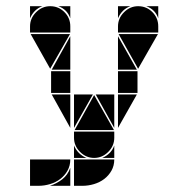

<svg xmlns="http://www.w3.org/2000/svg" viewBox="-20 -512 608 620"><path d="M142 -492Q169 -492 188 -473Q207 -454 207 -427V-407H77V-427Q77 -453 96.5 -472.5Q116 -492 142 -492ZM426 -492Q453 -492 472 -473Q491 -454 491 -427V-407H361V-427Q361 -453 380.5 -472.5Q400 -492 426 -492ZM219 3H349Q349 23 340 39Q331 55 316.5 66Q302 77 283.5 82.5Q265 88 247 88H219ZM77 3H207Q207 23 198 39Q189 55 174.5 66Q160 77 141.5 82.5Q123 88 105 88H77ZM284 -2Q258 -2 238.5 -21.5Q219 -41 219 -67V-87H349V-67Q349 -41 329.5 -21.5Q310 -2 284 -2ZM221 -92 284 -205 348 -92ZM206 -402 142 -290 79 -402ZM490 -402 426 -290 363 -402ZM424 -212H361V-282H424ZM207 -212H145V-282H207ZM361 -287V-395L422 -287ZM361 -207H422L361 -99ZM219 -207H280L219 -99ZM207 -287H147L207 -395ZM349 -207V-99L289 -207ZM207 -207V-99L147 -207ZM141 88Q163 81 181 67Q199 53 207 30V88ZM219 -42Q231 -14 259 -2H219ZM361 -492H401Q387 -487 377 -477Q367 -467 361 -453ZM77 -492H117Q103 -487 93 -477Q83 -467 77 -453ZM310 -2Q324 -8 334 -18Q344 -28 349 -42V-2ZM491 -492V-453Q481 -482 452 -492ZM207 -492V-453Q197 -482 168 -492Z"/></svg>

Font: CAT DyFa
Style: Regular
Weight: 400
Designer: Peter Wiegel
Foundry: Peter Wiegel
Version: Version 1.001; ttfautohint (v1.3)